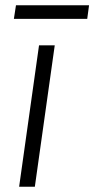

<svg xmlns="http://www.w3.org/2000/svg" viewBox="-20 -713 360 733"><path d="M189 -540 113 0H53L129 -540ZM320 -693 313 -641H33L41 -693Z"/></svg>

Font: Pathway Extreme 28pt ExtraLight
Style: Italic
Weight: 250
Italic angle: -8°
Designer: Eduardo Rodriguez Tunni
Foundry: Eduardo Rodriguez Tunni
Version: Version 1.001;gftools[0.9.26]